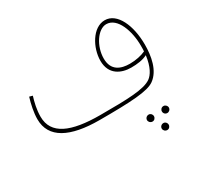

<svg xmlns="http://www.w3.org/2000/svg" viewBox="-158 -677 1193 1148"><g transform="rotate(-30 439.0 -103.0)"><path d="M366 21C583 21 700 15 748 -20C810 -65 826 -155 826 -235C826 -366 776 -481 690 -481C607 -481 547 -373 547 -283C547 -187 620 -156 687 -156C729 -156 768 -161 799 -177C789 -100 763 -60 738 -42C687 -6 577 -3 385 -3C183 -3 70 -51 70 -173C70 -221 81 -266 93 -305L71 -311C58 -269 46 -214 46 -169C46 -39 163 21 366 21ZM571 -285C571 -370 628 -456 686 -456C763 -456 802 -341 802 -241C802 -227 802 -214 801 -202C773 -189 734 -180 691 -180C631 -180 571 -201 571 -285ZM738 187C751 187 762 176 762 163C762 150 751 139 738 139C724 139 714 150 714 163C714 176 724 187 738 187ZM636 187C649 187 659 176 659 163C659 150 649 139 636 139C622 139 611 150 611 163C611 176 622 187 636 187ZM687 275C700 275 710 264 710 251C710 238 700 227 687 227C673 227 662 238 662 251C662 264 673 275 687 275Z"/></g></svg>

Font: Noto Sans Arabic SemCond Thin
Style: Regular
Weight: 100
Width: 4
Designer: Monotype Design Team, Nadine Chahine, Nizar Qandah and Khaled Hosny
Foundry: Monotype Imaging Inc.
Version: Version 2.012